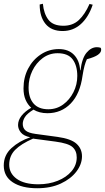

<svg xmlns="http://www.w3.org/2000/svg" viewBox="-29 -754 558 1021"><path d="M223 -152Q180 -152 149 -171Q115 -150 103.5 -131.5Q92 -113 92 -95Q92 -73 107 -60Q122 -47 159 -42L277 -26Q349 -16 378 10.5Q407 37 407 77Q407 119 377.5 158Q348 197 294.5 222Q241 247 169 247Q87 247 39 215.5Q-9 184 -9 126Q-9 71 32 33.5Q73 -4 132 -24Q97 -31 82 -49.5Q67 -68 67 -89Q67 -115 85.5 -138.5Q104 -162 137 -181Q118 -198 107 -223.5Q96 -249 96 -284Q96 -342 120.5 -389Q145 -436 188 -464.5Q231 -493 284 -493Q335 -493 364.5 -462.5Q394 -432 397 -381L399 -380Q407 -445 431.5 -474Q456 -503 486 -503Q497 -503 506 -500Q509 -497 509 -489Q509 -475 491.5 -462.5Q474 -450 433 -439Q426 -424 420.5 -404Q415 -384 410 -352Q397 -255 347 -203.5Q297 -152 223 -152ZM228 -173Q272 -173 306.5 -198Q341 -223 361.5 -263.5Q382 -304 382 -350Q382 -405 357.5 -438Q333 -471 277 -471Q233 -471 198 -445Q163 -419 143 -377.5Q123 -336 123 -289Q123 -234 149.5 -203.5Q176 -173 228 -173ZM20 122Q20 168 60 197Q100 226 175 226Q231 226 277.5 207.5Q324 189 351.5 156.5Q379 124 379 83Q379 48 356.5 28Q334 8 266 -1L153 -16Q152 -16 150.5 -16.5Q149 -17 147 -17Q83 11 51.5 43Q20 75 20 122ZM304 -589Q244 -589 213 -627Q182 -665 182 -730L199 -734Q204 -681 228.5 -649Q253 -617 308 -617Q358 -617 390.5 -647.5Q423 -678 447 -733L464 -729Q442 -663 401 -626Q360 -589 304 -589Z"/></svg>

Font: Source Serif 4 SmText ExtraLight
Style: Italic
Weight: 200
Italic angle: -12°
Designer: Frank Grießhammer
Foundry: Adobe
Version: Version 4.005;hotconv 1.1.0;makeotfexe 2.6.0